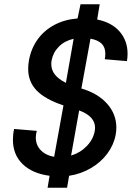

<svg xmlns="http://www.w3.org/2000/svg" viewBox="-20 -813 640 906"><path d="M450.5 -793 438.5 -721Q507.5 -707 544.8 -663.8Q582 -620.5 582 -559Q582 -542.5 579 -524.5L474.5 -533.5Q477 -545.5 477 -559.5Q477 -589.5 459.8 -606.8Q442.5 -624 407 -630.5L364 -395.5Q442 -372.5 485.5 -323.5Q529 -274.5 529 -211Q529 -194.5 526 -178Q517.5 -130.5 487 -89Q456.5 -47.5 409.2 -19.8Q362 8 306 16.5L296.5 73H204.5L214 16.5Q132 5.5 86.5 -39Q41 -83.5 41 -153.5Q41 -180 46.5 -204.5L153.5 -195.5Q149 -179 149 -164Q149 -128 172.8 -103.8Q196.5 -79.5 235.5 -73L279.5 -315.5Q193 -344.5 153 -386Q113 -427.5 113 -487.5Q113 -508 116.5 -527.5Q126.5 -583.5 157.2 -626.5Q188 -669.5 236.2 -695.2Q284.5 -721 346 -726L360 -793ZM222 -510.5Q222 -483 239 -461.2Q256 -439.5 291 -422L327.5 -630Q285 -620.5 257.8 -593Q230.5 -565.5 223.5 -528Q222 -519 222 -510.5ZM427 -194.5Q428.5 -203 428.5 -210.5Q428.5 -237 410.2 -257.2Q392 -277.5 353.5 -292L315.5 -79Q359 -92 389.5 -123.8Q420 -155.5 427 -194.5Z"/></svg>

Font: JuliaMono BoldItalic
Style: Regular
Weight: 700
Italic angle: -9°
Monospace: yes
Designer: cormullion
Foundry: corm
Version: Version 0.049; ttfautohint (v1.8.4)